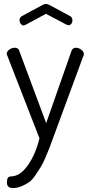

<svg xmlns="http://www.w3.org/2000/svg" viewBox="-20 -721 460 973"><path d="M14 -448Q14 -460 27 -469.5Q40 -479 54 -479Q73 -479 77 -465L214 -97L343 -465Q349 -479 365 -479Q378 -479 391.5 -469.5Q405 -460 405 -447Q405 -441 403 -439L248 -19L230 30Q225 43 210.5 77Q196 111 186 126L160 166Q143 191 127.5 202Q112 213 90 222.5Q68 232 45 232Q15 232 15 203Q15 173 35 173Q81 173 120.5 117.5Q160 62 180 -20L17 -439Q14 -444 14 -448ZM79 -618Q79 -633 92 -640L196 -696Q204 -701 213 -701Q222 -701 230 -696L334 -640Q347 -634 347 -617Q347 -607 341 -600Q335 -593 327 -593Q326 -593 317 -596L213 -651L109 -595L100 -592Q92 -592 85.5 -600Q79 -608 79 -618Z"/></svg>

Font: Terminal Dosis
Style: Regular
Weight: 400
Designer: Edgar Tolentino, Pablo Impallari, Igino Marini
Foundry: Edgar Tolentino, Pablo Impallari, Igino Marini
Version: Version 1.007